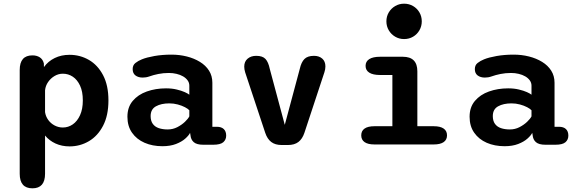

<svg xmlns="http://www.w3.org/2000/svg" viewBox="-20 -784 3135 1042"><path d="M87 -404Q87 -483.5 156 -483.5Q179.5 -483.5 196 -472.8Q212.5 -462 218 -440L218.5 -420Q241 -451.5 276.8 -469Q312.5 -486.5 357.5 -486.5Q414.5 -486.5 462.5 -458.8Q510.5 -431 539.5 -375.8Q568.5 -320.5 568.5 -239Q568.5 -157.5 539.5 -101.8Q510.5 -46 462.5 -17.8Q414.5 10.5 357.5 10.5Q315.5 10.5 281.2 -5.2Q247 -21 224.5 -48.5V159Q224.5 238 156 238Q87 238 87 159ZM224.5 -175.5Q228 -152 241.8 -133Q255.5 -114 276.5 -103Q297.5 -92 321 -92Q350.5 -92 375 -109Q399.5 -126 414.5 -159Q429.5 -192 429.5 -239Q429.5 -287 414.5 -319.2Q399.5 -351.5 375 -367.8Q350.5 -384 321 -384Q297 -384 276 -371.5Q255 -359 241 -338.8Q227 -318.5 224.5 -294Z M1083 1.5Q1047.5 1.5 1031.5 -12.5Q1015.5 -26.5 1013.5 -51.5L1011.5 -63Q1004.5 -48.5 985.2 -31.5Q966 -14.5 935 -2.5Q904 9.5 861.5 9.5Q807.5 9.5 764.5 -9.2Q721.5 -28 696.5 -63.8Q671.5 -99.5 671.5 -150.5Q671.5 -202 700.2 -236.2Q729 -270.5 776.8 -287.5Q824.5 -304.5 881 -304.5Q913 -304.5 939 -298.2Q965 -292 982.8 -284Q1000.5 -276 1007.5 -270V-319Q1007.5 -335 998.2 -347.8Q989 -360.5 973.5 -369.5Q958 -378.5 938 -383.2Q918 -388 896.5 -388Q866.5 -388 839.2 -382.5Q812 -377 791.5 -369.5Q781.5 -366 772.5 -364.5Q763.5 -363 754.5 -363Q730.5 -363 715.2 -374.5Q700 -386 700 -409Q700 -430.5 715 -442.2Q730 -454 750 -462Q775.5 -472.5 818 -480Q860.5 -487.5 910.5 -487.5Q954 -487.5 993.8 -477.5Q1033.5 -467.5 1065 -448.2Q1096.5 -429 1114.5 -400.5Q1132.5 -372 1132.5 -335V-96H1156.5Q1181.5 -96 1194.5 -83.5Q1207.5 -71 1207.5 -48Q1207.5 -26 1191.8 -12.2Q1176 1.5 1137 1.5ZM1007.5 -185.5Q1000.5 -193.5 983.8 -202.2Q967 -211 944.8 -217Q922.5 -223 899 -223Q855 -223 826.2 -207Q797.5 -191 797.5 -154Q797.5 -128 809.2 -111.8Q821 -95.5 842 -88.5Q863 -81.5 890 -81.5Q918.5 -81.5 942.5 -94Q966.5 -106.5 983.8 -123Q1001 -139.5 1007.5 -152.5Z M1508.5 3Q1473.5 3 1452 -13.5Q1430.5 -30 1419.5 -63L1310.5 -391.5Q1305.5 -408 1305.5 -422.5Q1305.5 -450 1323.8 -465.5Q1342 -481 1370.5 -481Q1405 -481 1420.8 -464Q1436.5 -447 1444 -410.5L1525.5 -106.5L1607 -410.5Q1615 -446.5 1632.2 -463.8Q1649.5 -481 1684 -481Q1711.5 -481 1728.8 -466Q1746 -451 1746 -423.5Q1746 -408 1740.5 -391.5L1632 -63Q1621 -30 1599.5 -13.5Q1578 3 1542.5 3Z M2012.5 -99H2109.5V-377H2043Q2004 -377 1984 -389.8Q1964 -402.5 1964 -426.5Q1964 -450.5 1984 -463.2Q2004 -476 2043 -476H2166Q2245 -476 2245 -397V-99H2333.5Q2369.5 -99 2387.8 -86.2Q2406 -73.5 2406 -49.5Q2406 -25.5 2387.8 -12.8Q2369.5 0 2333.5 0H2012.5Q1976.5 0 1958.5 -12.8Q1940.5 -25.5 1940.5 -49.5Q1940.5 -73.5 1958.5 -86.2Q1976.5 -99 2012.5 -99ZM2077 -668Q2077 -695 2090 -716.8Q2103 -738.5 2124.8 -751.2Q2146.5 -764 2173 -764Q2200 -764 2221.8 -751.2Q2243.5 -738.5 2256.2 -716.8Q2269 -695 2269 -668Q2269 -641.5 2256.2 -619.5Q2243.5 -597.5 2221.8 -584.8Q2200 -572 2173 -572Q2146.5 -572 2124.8 -584.8Q2103 -597.5 2090 -619.5Q2077 -641.5 2077 -668Z M2940 1.5Q2904.5 1.5 2888.5 -12.5Q2872.5 -26.5 2870.5 -51.5L2868.5 -63Q2861.5 -48.5 2842.2 -31.5Q2823 -14.5 2792 -2.5Q2761 9.5 2718.5 9.5Q2664.5 9.5 2621.5 -9.2Q2578.5 -28 2553.5 -63.8Q2528.5 -99.5 2528.5 -150.5Q2528.5 -202 2557.2 -236.2Q2586 -270.5 2633.8 -287.5Q2681.5 -304.5 2738 -304.5Q2770 -304.5 2796 -298.2Q2822 -292 2839.8 -284Q2857.5 -276 2864.5 -270V-319Q2864.5 -335 2855.2 -347.8Q2846 -360.5 2830.5 -369.5Q2815 -378.5 2795 -383.2Q2775 -388 2753.5 -388Q2723.5 -388 2696.2 -382.5Q2669 -377 2648.5 -369.5Q2638.5 -366 2629.5 -364.5Q2620.5 -363 2611.5 -363Q2587.5 -363 2572.2 -374.5Q2557 -386 2557 -409Q2557 -430.5 2572 -442.2Q2587 -454 2607 -462Q2632.5 -472.5 2675 -480Q2717.5 -487.5 2767.5 -487.5Q2811 -487.5 2850.8 -477.5Q2890.5 -467.5 2922 -448.2Q2953.5 -429 2971.5 -400.5Q2989.5 -372 2989.5 -335V-96H3013.5Q3038.5 -96 3051.5 -83.5Q3064.5 -71 3064.5 -48Q3064.5 -26 3048.8 -12.2Q3033 1.5 2994 1.5ZM2864.5 -185.5Q2857.5 -193.5 2840.8 -202.2Q2824 -211 2801.8 -217Q2779.5 -223 2756 -223Q2712 -223 2683.2 -207Q2654.5 -191 2654.5 -154Q2654.5 -128 2666.2 -111.8Q2678 -95.5 2699 -88.5Q2720 -81.5 2747 -81.5Q2775.5 -81.5 2799.5 -94Q2823.5 -106.5 2840.8 -123Q2858 -139.5 2864.5 -152.5Z"/></svg>

Font: Sono Monospace SemiBold
Style: Regular
Weight: 600
Designer: Tyler Finck
Foundry: Tyler Finck
Version: Version 2.112